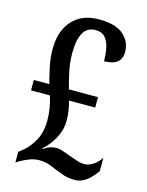

<svg xmlns="http://www.w3.org/2000/svg" viewBox="-112 -794 670 873"><g transform="rotate(15 223.0 -357.0)"><path d="M325 10Q294 10 271.5 2Q249 -6 229 -14Q209 -23 191 -29Q173 -35 148 -35Q124 -35 102.5 -26.5Q81 -18 61 -7L45 3V-47L65 -63Q89 -81 112.5 -120.5Q136 -160 136 -220Q136 -250 131 -278Q126 -306 118 -332H29V-381H102Q93 -413 84 -455.5Q75 -498 75 -539Q75 -625 120 -674.5Q165 -724 245 -724Q324 -724 360.5 -691.5Q397 -659 397 -611Q397 -546 315 -546Q315 -578 309.5 -607Q304 -636 288 -654.5Q272 -673 242 -673Q203 -673 184.5 -640Q166 -607 166 -545Q166 -499 176 -454Q186 -409 194 -381H331V-332H208Q214 -309 217.5 -286.5Q221 -264 221 -237Q221 -199 200.5 -159.5Q180 -120 147 -91L149 -88Q164 -99 179 -104Q194 -109 207 -109Q224 -109 243.5 -102Q263 -95 279 -89Q295 -84 313 -77.5Q331 -71 349 -71Q370 -71 391 -85Q412 -99 426 -121V-58Q417 -45 402.5 -29Q388 -13 368.5 -1.5Q349 10 325 10Z"/></g></svg>

Font: Noto Serif Lao ExtraCondensed Medium
Style: Regular
Weight: 500
Width: 2
Designer: Monotype Design Team
Foundry: Monotype Imaging Inc.
Version: Version 2.003; ttfautohint (v1.8.4.7-5d5b)